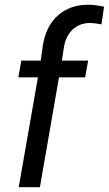

<svg xmlns="http://www.w3.org/2000/svg" viewBox="-20 -781 454 801"><path d="M146.5 0 226.1 -458.5H335.4L347.7 -528.3H238.3L246.1 -580.6C255.4 -643.6 294.9 -685.1 356 -685.1C372.1 -684.6 387.7 -682.6 403.3 -679.2L414.1 -752.9C388.7 -758.3 367.7 -761.2 351.1 -761.2C350.1 -761.2 349.1 -761.2 347.7 -761.2C296.4 -761.2 253.9 -746.1 220.2 -715.3C187.5 -685.5 167 -644 158.7 -590.8L149.9 -528.3H68.8L56.6 -458.5H138.2L58.1 0Z"/></svg>

Font: Roboto
Style: Italic
Weight: 400
Italic angle: -12°
Designer: Google
Version: Version 2.137; 2017